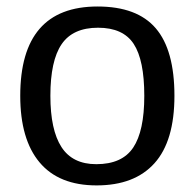

<svg xmlns="http://www.w3.org/2000/svg" viewBox="-20 -558 596 588"><path d="M514.2 -264.6Q514.2 -126 453.1 -58.1Q392.1 9.8 275.9 9.8Q160.2 9.8 101.1 -60.8Q42 -131.3 42 -264.6Q42 -538.1 278.8 -538.1Q399.9 -538.1 457 -471.4Q514.2 -404.8 514.2 -264.6ZM421.9 -264.6Q421.9 -374 389.4 -423.6Q356.9 -473.1 280.3 -473.1Q203.1 -473.1 168.7 -422.6Q134.3 -372.1 134.3 -264.6Q134.3 -160.2 168.2 -107.7Q202.1 -55.2 274.9 -55.2Q354 -55.2 387.9 -106Q421.9 -156.7 421.9 -264.6Z"/></svg>

Font: TypoPRO Liberation Sans
Style: Regular
Weight: 400
Designer: Steve Matteson
Foundry: Ascender Corporation
Version: Version 2.00.1